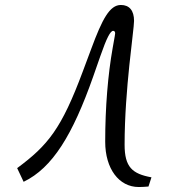

<svg xmlns="http://www.w3.org/2000/svg" viewBox="-20 -660 750 772"><path d="M481 -78C481 -301 519 -539 519 -576C519 -618 500 -640 466 -640C421 -640 391 -583 347 -464L313 -373C227 -142 173 -76 49 16L75 71C191 15 272 -117 355 -353L384 -436C409 -508 424 -536 435 -536C441 -536 443 -531 443 -526C443 -523 442 -517 433 -467C414 -360 403 -229 403 -90C403 18 458 92 538 92C550 92 564 91 577 90L589 53C512 39 481 12 481 -78Z"/></svg>

Font: Marck Script
Style: Regular
Weight: 400
Designer: Denis Masharov, Marck Fogel
Foundry: Denis Masharov
Version: Version 1.002